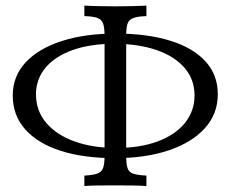

<svg xmlns="http://www.w3.org/2000/svg" viewBox="-20 -618 800 666"><path d="M378.2 -69.4Q270.2 -69.4 190.7 -94.8Q111.3 -120.2 67.7 -169Q24.2 -217.7 24.2 -287.1Q24.2 -353.2 68.5 -401.2Q112.9 -449.2 193.5 -475.4Q274.2 -501.6 382.3 -501.6Q490.3 -501.6 569.8 -477Q649.2 -452.4 692.3 -405.6Q735.5 -358.9 735.5 -291.1Q735.5 -223.4 691.1 -173.8Q646.8 -124.2 566.1 -96.8Q485.5 -69.4 378.2 -69.4ZM383.1 -104.8Q466.9 -104.8 527.8 -127.8Q588.7 -150.8 621.8 -191.9Q654.8 -233.1 654.8 -287.1Q654.8 -342.7 619.8 -383.1Q584.7 -423.4 521.8 -444.8Q458.9 -466.1 376.6 -466.1Q292.7 -466.1 231.9 -444.4Q171 -422.6 137.9 -383.1Q104.8 -343.5 104.8 -291.1Q104.8 -233.9 140.3 -191.9Q175.8 -150 238.7 -127.4Q301.6 -104.8 383.1 -104.8ZM272.6 27.4V-8.9Q301.6 -10.5 316.9 -15.7Q332.3 -21 337.5 -35.1Q342.7 -49.2 342.7 -78.2V-492.7Q342.7 -522.6 337.5 -536.7Q332.3 -550.8 317.3 -556Q302.4 -561.3 272.6 -562.1V-598.4Q289.5 -597.6 317.7 -596.8Q346 -596 379.8 -596Q411.3 -596 440.3 -596.8Q469.4 -597.6 487.9 -598.4V-562.1Q458.1 -561.3 442.7 -555.6Q427.4 -550 422.6 -536.3Q417.7 -522.6 417.7 -492.7V-78.2Q417.7 -48.4 422.6 -34.3Q427.4 -20.2 442.7 -15.3Q458.1 -10.5 487.9 -8.9V27.4Q469.4 25.8 440.3 25.4Q411.3 25 379.8 25Q346 25 317.7 25.4Q289.5 25.8 272.6 27.4Z"/></svg>

Font: Playfair 9pt Light
Style: Regular
Weight: 300
Designer: Claus Eggers Sørensen
Foundry: Claus Eggers Sørensen
Version: Version 2.001;gftools[0.9.30]